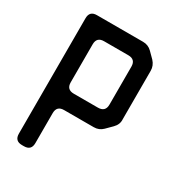

<svg xmlns="http://www.w3.org/2000/svg" viewBox="-174 -809 835 919"><g transform="rotate(30 243.0 -349.0)"><path d="M90 10H101Q141 10 141 -30V-196Q141 -236 181 -236H345Q374 -236 394 -256L426 -288Q448 -310 446 -338V-606Q446 -634 426 -656L394 -688Q374 -708 345 -708H90Q50 -708 50 -668V-30Q50 10 90 10ZM142 -367V-577Q142 -617 182 -617H316Q356 -617 356 -577V-367Q356 -327 315 -327H182Q142 -327 142 -367Z"/></g></svg>

Font: WD-XL Lubrifont TC
Style: Regular
Weight: 400
Designer: [WD-XL Lubrifont] Copyright 2020-2022 (c) NightFurySL2001, Skr-ZERO; [ZCOOL QingKe HuangYou] Copyright 2018-2022 (c) The
Version: Version 2.001;hotconv 1.1.1;makeotfexe 2.6.0